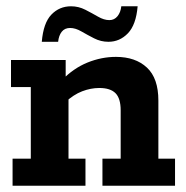

<svg xmlns="http://www.w3.org/2000/svg" viewBox="-20 -591 592 611"><path d="M20 0V-86H78V-314H15V-400H189V-337L176 -335Q214 -374 258.5 -392Q303 -410 349 -410Q411 -410 447.5 -376Q484 -342 484 -271V-86H537V0H306V-86H364V-240Q364 -278 347.5 -294.5Q331 -311 296 -311Q269 -311 241.5 -300.5Q214 -290 187 -265L198 -298V-86H252V0ZM325 -458Q301 -458 279.5 -469Q258 -480 239 -491Q220 -502 203 -502Q186 -502 176.5 -490Q167 -478 165 -458H113Q118 -518 143.5 -544.5Q169 -571 206 -571Q230 -571 251.5 -560Q273 -549 292 -538Q311 -527 328 -527Q344 -527 354 -539.5Q364 -552 366 -571H418Q413 -512 387 -485Q361 -458 325 -458Z"/></svg>

Font: Rokkitt SemiBold
Style: Bold
Weight: 700
Version: Version 3.103